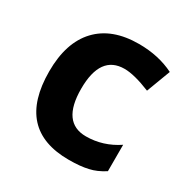

<svg xmlns="http://www.w3.org/2000/svg" viewBox="-134 -674 783 802"><g transform="rotate(30 257.0 -273.0)"><path d="M299.8 9.8Q44.9 9.8 44.9 -270Q44.9 -408.7 114.3 -482.4Q183.6 -556.2 313 -556.2Q408.2 -556.2 482.4 -519L439 -403.8Q359.9 -436 313 -436Q196.8 -436 196.8 -273.4Q196.8 -110.8 313 -110.8Q395 -110.8 465.8 -158.2V-30.8Q427.7 -6.3 392.6 1Q356 9.8 299.8 9.8Z"/></g></svg>

Font: Open Sans Hebrew
Style: Bold
Weight: 700
Foundry: Ascender Corporation, Yanek Iontef
Version: Version 2.001;PS 002.001;hotconv 1.0.70;makeotf.lib2.5.58329